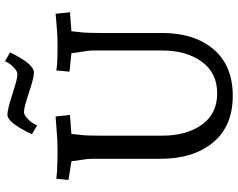

<svg xmlns="http://www.w3.org/2000/svg" viewBox="-114 -848 976 789"><g transform="rotate(-90 374.5 -453.0)"><path d="M562 -275V-563Q562 -575 557 -604.5Q552 -634 551 -648L475 -656L480 -710L504 -707Q534 -705 582 -705Q630 -705 667 -709L713 -713L719 -654L641 -648L637 -609Q634 -586 634 -533V-275Q634 -143 567 -64Q500 15 375.5 15Q251 15 184 -66Q117 -147 117 -280V-563Q117 -581 112.5 -607.5Q108 -634 107 -648L30 -660L35 -710L67 -707Q105 -705 150.5 -705Q196 -705 237 -709L291 -713L297 -654L219 -648L215 -609Q212 -586 212 -533V-275Q212 -175 257 -112Q302 -49 386 -49Q470 -49 516 -112.5Q562 -176 562 -275ZM554 -900Q507 -802 471 -802Q451 -802 389 -822.5Q327 -843 310 -843Q293 -843 270 -816Q262 -806 254 -789L218 -810Q227 -832 244 -860Q275 -911 297.5 -911Q320 -911 382.5 -890.5Q445 -870 463 -870Q481 -870 502 -895Q509 -903 518 -921Z"/></g></svg>

Font: Andada
Style: Regular
Weight: 400
Designer: Carolina Giovagnoli
Foundry: Carolina Giovagnoli
Version: Version 1.002